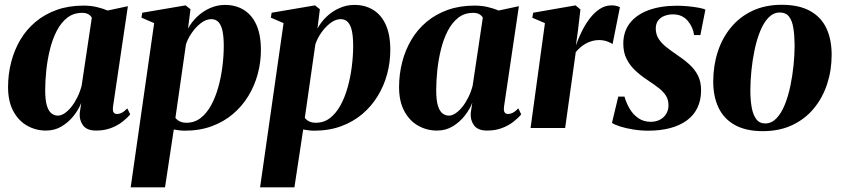

<svg xmlns="http://www.w3.org/2000/svg" viewBox="-20 -548 3600 822"><path d="M464 -92.5Q461.5 -73.5 466.5 -66.8Q471.5 -60 480.5 -60Q491 -60 501.8 -65.5Q512.5 -71 525 -84L537.5 -58.5Q525 -43 504.2 -26.8Q483.5 -10.5 455.2 0.2Q427 11 391.5 11Q351 11 334.8 -12.2Q318.5 -35.5 321.5 -65.5L328 -108Q317.5 -80.5 296 -53Q274.5 -25.5 244.5 -7.2Q214.5 11 177 11Q133 11 96 -10Q59 -31 36.8 -72.5Q14.5 -114 14.5 -175Q14.5 -230 27.8 -281.8Q41 -333.5 67 -377.5Q93 -421.5 132 -454.2Q171 -487 222.5 -505.5Q274 -524 337.5 -524Q368 -524 393.5 -518Q419 -512 441 -503L527.5 -521.5ZM373 -472Q369.5 -480 359.2 -486.5Q349 -493 332 -493Q294.5 -493 267.8 -472Q241 -451 222.8 -415.5Q204.5 -380 193.8 -336.2Q183 -292.5 178.2 -247Q173.5 -201.5 173.5 -161.5Q173.5 -119 180.8 -95.5Q188 -72 200.5 -62.5Q213 -53 227.5 -53Q241.5 -53 256.5 -63Q271.5 -73 285.5 -90.5Q299.5 -108 311 -131.2Q322.5 -154.5 329.5 -181Z M539.5 254 640 -449 585.5 -472.5 589 -493.5 774.5 -525 795.5 -508.5 785 -425.5Q799.5 -453 823.8 -476.2Q848 -499.5 878.8 -513.2Q909.5 -527 943.5 -527Q988.5 -527 1023.2 -506Q1058 -485 1077.5 -442.2Q1097 -399.5 1097 -334Q1097 -281.5 1083.5 -231.2Q1070 -181 1043.2 -137Q1016.5 -93 977.2 -59.8Q938 -26.5 886.2 -7.5Q834.5 11.5 771 11.5Q760 11.5 747.8 10Q735.5 8.5 724 6.5L686.5 254ZM731 -43.5Q737.5 -34.5 749.2 -28.5Q761 -22.5 778.5 -22.5Q813 -22.5 839 -42.8Q865 -63 883.8 -97.2Q902.5 -131.5 914.5 -174.5Q926.5 -217.5 932.2 -263.2Q938 -309 938 -351.5Q938 -388 933 -413.5Q928 -439 916.2 -452.5Q904.5 -466 884.5 -466Q862 -466 839.8 -448.8Q817.5 -431.5 800.5 -406.5Q783.5 -381.5 776 -357.5Z M1093.5 254 1194 -449 1139.5 -472.5 1143 -493.5 1328.5 -525 1349.5 -508.5 1339 -425.5Q1353.5 -453 1377.8 -476.2Q1402 -499.5 1432.8 -513.2Q1463.5 -527 1497.5 -527Q1542.5 -527 1577.2 -506Q1612 -485 1631.5 -442.2Q1651 -399.5 1651 -334Q1651 -281.5 1637.5 -231.2Q1624 -181 1597.2 -137Q1570.5 -93 1531.2 -59.8Q1492 -26.5 1440.2 -7.5Q1388.5 11.5 1325 11.5Q1314 11.5 1301.8 10Q1289.5 8.5 1278 6.5L1240.5 254ZM1285 -43.5Q1291.5 -34.5 1303.2 -28.5Q1315 -22.5 1332.5 -22.5Q1367 -22.5 1393 -42.8Q1419 -63 1437.8 -97.2Q1456.5 -131.5 1468.5 -174.5Q1480.5 -217.5 1486.2 -263.2Q1492 -309 1492 -351.5Q1492 -388 1487 -413.5Q1482 -439 1470.2 -452.5Q1458.5 -466 1438.5 -466Q1416 -466 1393.8 -448.8Q1371.5 -431.5 1354.5 -406.5Q1337.5 -381.5 1330 -357.5Z M2138 -92.5Q2135.5 -73.5 2140.5 -66.8Q2145.5 -60 2154.5 -60Q2165 -60 2175.8 -65.5Q2186.5 -71 2199 -84L2211.5 -58.5Q2199 -43 2178.2 -26.8Q2157.5 -10.5 2129.2 0.2Q2101 11 2065.5 11Q2025 11 2008.8 -12.2Q1992.5 -35.5 1995.5 -65.5L2002 -108Q1991.5 -80.5 1970 -53Q1948.5 -25.5 1918.5 -7.2Q1888.5 11 1851 11Q1807 11 1770 -10Q1733 -31 1710.8 -72.5Q1688.5 -114 1688.5 -175Q1688.5 -230 1701.8 -281.8Q1715 -333.5 1741 -377.5Q1767 -421.5 1806 -454.2Q1845 -487 1896.5 -505.5Q1948 -524 2011.5 -524Q2042 -524 2067.5 -518Q2093 -512 2115 -503L2201.5 -521.5ZM2047 -472Q2043.5 -480 2033.2 -486.5Q2023 -493 2006 -493Q1968.5 -493 1941.8 -472Q1915 -451 1896.8 -415.5Q1878.5 -380 1867.8 -336.2Q1857 -292.5 1852.2 -247Q1847.5 -201.5 1847.5 -161.5Q1847.5 -119 1854.8 -95.5Q1862 -72 1874.5 -62.5Q1887 -53 1901.5 -53Q1915.5 -53 1930.5 -63Q1945.5 -73 1959.5 -90.5Q1973.5 -108 1985 -131.2Q1996.5 -154.5 2003.5 -181Z M2251.5 0 2313 -449 2259 -472 2262.5 -493.5 2444 -525 2465 -507.5 2454.5 -418.5 2445.5 -353.5Q2456 -383.5 2470.8 -413.5Q2485.5 -443.5 2504.8 -468.8Q2524 -494 2547.5 -509.5Q2571 -525 2598.5 -525Q2612.5 -525 2621.2 -522.2Q2630 -519.5 2634 -517L2602.5 -359Q2599 -363 2581.8 -369.8Q2564.5 -376.5 2544 -376.5Q2528.5 -376.5 2514 -372.2Q2499.5 -368 2486.8 -360.8Q2474 -353.5 2463.5 -344Q2453 -334.5 2445 -325L2399.5 0Z M2978.5 -398H2951.5Q2947 -432.5 2923.8 -459.5Q2900.5 -486.5 2861 -486.5Q2842 -486.5 2825.2 -480.2Q2808.5 -474 2798 -460.5Q2787.5 -447 2787.5 -425.5Q2787.5 -402 2799 -383.2Q2810.5 -364.5 2830.5 -348.2Q2850.5 -332 2875 -315.5Q2906.5 -294.5 2930.5 -273Q2954.5 -251.5 2968 -225Q2981.5 -198.5 2981.5 -161.5Q2981.5 -119.5 2966 -87Q2950.5 -54.5 2921 -32.8Q2891.5 -11 2849.8 0.2Q2808 11.5 2755 11.5Q2722.5 11.5 2690.2 6.2Q2658 1 2633.5 -7Q2609 -15 2600 -22L2627 -134.5H2653.5Q2661 -107.5 2675.5 -82.8Q2690 -58 2712.8 -42.2Q2735.5 -26.5 2766 -26.5Q2787.5 -26.5 2804.8 -35.2Q2822 -44 2832 -60.2Q2842 -76.5 2842 -97Q2842 -120 2831.8 -137Q2821.5 -154 2801.8 -169.8Q2782 -185.5 2752.5 -205Q2725 -223 2701.2 -244.8Q2677.5 -266.5 2663 -294.8Q2648.5 -323 2648.5 -361Q2648.5 -413 2676.8 -449.2Q2705 -485.5 2756.8 -504.5Q2808.5 -523.5 2879 -523.5Q2902 -523.5 2927 -521Q2952 -518.5 2972 -514.8Q2992 -511 3000 -507Z M3326.5 -527.5Q3400 -527.5 3447.5 -501.5Q3495 -475.5 3517.8 -427.5Q3540.5 -379.5 3540.5 -313.5Q3540.5 -247.5 3521.2 -188.5Q3502 -129.5 3464.5 -84Q3427 -38.5 3372 -12.5Q3317 13.5 3246 13.5Q3173.5 13.5 3126.2 -12.8Q3079 -39 3056.2 -87Q3033.5 -135 3033.5 -198.5Q3033.5 -266.5 3052.8 -326Q3072 -385.5 3109.8 -431Q3147.5 -476.5 3202 -502Q3256.5 -527.5 3326.5 -527.5ZM3318.5 -494.5Q3291.5 -494.5 3270.5 -473Q3249.5 -451.5 3234.8 -415.2Q3220 -379 3210.8 -335.2Q3201.5 -291.5 3197 -246Q3192.5 -200.5 3192.5 -161Q3192.5 -120.5 3198.2 -88.2Q3204 -56 3217.8 -37.8Q3231.5 -19.5 3256 -19.5Q3283 -19.5 3304 -41.2Q3325 -63 3339.8 -99.5Q3354.5 -136 3363.8 -180.2Q3373 -224.5 3377.5 -269.8Q3382 -315 3382 -354.5Q3381.5 -397 3376.5 -428.2Q3371.5 -459.5 3358 -477Q3344.5 -494.5 3318.5 -494.5Z"/></svg>

Font: Merriweather 120pt ExtraBold
Style: Italic
Weight: 800
Italic angle: -7.8°
Version: Version 2.101